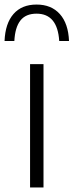

<svg xmlns="http://www.w3.org/2000/svg" viewBox="-52 -823 323 843"><path d="M80 0V-541.5H139V0ZM-32 -643Q-29 -720 7.2 -761.5Q43.5 -803 108.5 -803Q173.5 -803 210.8 -761.2Q248 -719.5 251 -643H208Q200.5 -763 108.5 -763Q61 -763 37.5 -732.8Q14 -702.5 11 -643Z"/></svg>

Font: Encode Sans Lt
Style: Regular
Weight: 300
Designer: Multiple Designers
Foundry: Impallari Type
Version: Version 3.002; ttfautohint (v1.8.3) -l 8 -r 50 -G 200 -x 14 